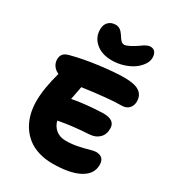

<svg xmlns="http://www.w3.org/2000/svg" viewBox="-229 -1124 1135 1250"><g transform="rotate(30 338.5 -499.5)"><path d="M360.8 -779.8Q286.1 -779.8 240.5 -818.4Q194.8 -856.9 194.8 -917Q194.8 -953.1 215.3 -973.6Q235.8 -994.1 270 -994.1Q303.7 -994.1 329.1 -955.1Q348.1 -924.8 357.4 -917Q368.2 -908.2 379.9 -908.2Q393.1 -908.2 419.7 -921.9Q446.3 -935.5 471.2 -953.1Q486.8 -964.4 492.9 -968.5Q499 -972.7 512 -978.3Q524.9 -983.9 535.2 -983.9Q559.1 -983.9 571 -968.8Q583 -953.6 583 -925.8Q583 -900.4 565.4 -874.3Q547.9 -848.1 518.6 -827.1Q489.3 -806.2 447.5 -793Q405.8 -779.8 360.8 -779.8ZM361.8 -4.9Q303.7 -4.9 255.1 -20.5Q206.5 -36.1 172.4 -63.7Q138.2 -91.3 114.7 -129.2Q91.3 -167 80.1 -211.4Q68.8 -255.9 68.8 -305.2Q68.8 -400.4 105 -529.8Q78.1 -541.5 64 -562.5Q49.8 -583.5 49.8 -608.9Q49.8 -630.9 61 -646.7Q72.3 -662.6 103 -670.9Q193.8 -695.3 306.2 -709.7Q418.5 -724.1 490.2 -724.1Q568.4 -724.1 602.8 -700.2Q637.2 -676.3 637.2 -629.9Q637.2 -598.1 617.9 -577.6Q598.6 -557.1 564 -557.1Q471.7 -557.1 276.9 -529.8Q274.9 -516.6 268.1 -483.4Q261.2 -450.2 257.8 -430.2Q350.1 -449.2 488.8 -454.1Q575.2 -454.1 575.2 -390.1Q575.2 -345.2 548.3 -319.1Q521.5 -293 478 -290Q350.1 -282.7 250 -263.2Q260.3 -223.6 289.6 -200.2Q318.8 -176.8 362.8 -176.8Q408.7 -176.8 451.9 -185.8Q495.1 -194.8 525.6 -203.9Q556.2 -212.9 570.8 -212.9Q633.8 -212.9 633.8 -150.9Q633.8 -80.6 562 -42.7Q490.2 -4.9 361.8 -4.9Z"/></g></svg>

Font: Shantell Sans Bouncy
Style: Regular
Weight: 800
Designer: Stephen Nixon, Anya Danilova, Shantell Martin
Foundry: Arrow Type
Version: Version 1.006;[9816181b4]